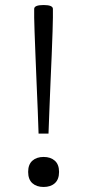

<svg xmlns="http://www.w3.org/2000/svg" viewBox="-20 -737 347 764"><path d="M190.5 -701.5V-667Q190.5 -652 189.2 -612.8Q188 -573.5 185.8 -520.2Q183.5 -467 181 -409Q178.5 -351 176.5 -297.5Q174.5 -244 173 -205.5H133.5Q132.5 -244 130.2 -297.5Q128 -351 125.5 -409Q123 -467 121 -520.2Q119 -573.5 117.5 -612.8Q116 -652 116 -667V-701.5Q116 -717 153.5 -717Q190.5 -717 190.5 -701.5ZM153.5 -112.5Q181.5 -112.5 198.2 -97.5Q215 -82.5 215 -53Q215 -23 198.2 -8Q181.5 7 153.5 7Q125.5 7 108.8 -8Q92 -23 92 -53Q92 -82.5 108.8 -97.5Q125.5 -112.5 153.5 -112.5Z"/></svg>

Font: Newsreader 6pt Light
Style: Regular
Weight: 300
Designer: Hugues Gentile
Foundry: Production Type
Version: Version 1.003; ttfautohint (v1.8.3)